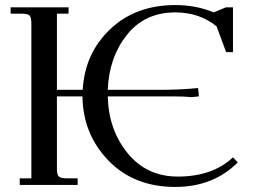

<svg xmlns="http://www.w3.org/2000/svg" viewBox="-20 -731 1042 759"><path d="M22 -677V-702H251V-677H205V-376H307Q315 -520 415.5 -615.5Q516 -711 673 -711Q755 -711 825 -682L873 -702H901V-525H874L836 -627Q768 -682 673 -682Q552 -682 481.5 -593Q411 -504 406 -376H620Q693 -376 763 -383L766 -355V-350L738 -347Q708 -350 661 -350H406Q409 -218 484.5 -125.5Q560 -33 683 -33Q820 -33 901 -109L920 -89Q823 8 673 8Q510 8 409 -96Q308 -200 306 -350H205V-66Q205 -41 212 -33.5Q219 -26 244 -26H287V0H58V-26H104V-637Q104 -662 97 -669.5Q90 -677 65 -677Z"/></svg>

Font: Dihjauti
Style: Bold
Weight: 700
Designer: T. Christopher White
Version: Version 3.0.0